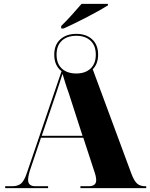

<svg xmlns="http://www.w3.org/2000/svg" viewBox="-20 -978 780 998"><path d="M298 -843Q322 -866 351.5 -898.5Q381 -931 404 -958H541V-950Q525 -940 497 -924Q469 -908 435 -890.5Q401 -873 368.5 -857Q336 -841 311 -830H298ZM7 0V-10H43Q74 -10 90.5 -25Q107 -40 120 -80L300 -608Q262 -637 262 -694Q262 -745 293.5 -773.5Q325 -802 377 -802Q428 -802 459 -773.5Q490 -745 490 -694Q490 -646 462 -618L663 -75Q677 -38 692.5 -24Q708 -10 735 -10H740V0H398V-10H440Q480 -10 480 -41Q480 -61 469 -91L413 -262H193L141 -108Q126 -66 126 -43Q126 -10 164 -10H230V0ZM377 -596Q423 -596 450.5 -621.5Q478 -647 478 -694Q478 -741 450.5 -766.5Q423 -792 377 -792Q329 -792 301.5 -766.5Q274 -741 274 -694Q274 -647 301.5 -621.5Q329 -596 377 -596ZM197 -272H409L337 -495Q328 -519 320.5 -543.5Q313 -568 305 -594Q297 -568 288.5 -543Q280 -518 272 -493Z"/></svg>

Font: Noto Serif Display SemiCondensed Black
Style: Regular
Weight: 900
Width: 4
Designer: Monotype Design Team
Foundry: Monotype Imaging Inc.
Version: Version 2.009